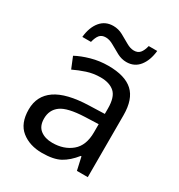

<svg xmlns="http://www.w3.org/2000/svg" viewBox="-176 -853 913 980"><g transform="rotate(30 280.5 -362.5)"><path d="M288 -545Q386 -545 433 -502Q480 -459 480 -365V0H416L399 -76H395Q360 -32 321.5 -11Q283 10 215 10Q142 10 94 -28.5Q46 -67 46 -149Q46 -229 109 -272.5Q172 -316 303 -320L394 -323V-355Q394 -422 365 -448Q336 -474 283 -474Q241 -474 203 -461.5Q165 -449 132 -433L105 -499Q140 -518 188 -531.5Q236 -545 288 -545ZM314 -259Q214 -255 175.5 -227Q137 -199 137 -148Q137 -103 164.5 -82Q192 -61 235 -61Q303 -61 348 -98.5Q393 -136 393 -214V-262ZM98 -606Q104 -665 132.5 -699.5Q161 -734 208 -734Q238 -734 264.5 -719.5Q291 -705 315 -691Q339 -677 360 -677Q383 -677 395.5 -691.5Q408 -706 415 -735H465Q459 -677 431 -642Q403 -607 356 -607Q328 -607 301.5 -621Q275 -635 250.5 -649.5Q226 -664 204 -664Q180 -664 168 -649.5Q156 -635 149 -606Z"/></g></svg>

Font: Noto Sans Zanabazar Square
Style: Regular
Weight: 400
Version: Version 2.005; ttfautohint (v1.8.4.7-5d5b)